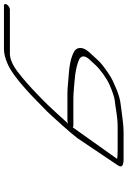

<svg xmlns="http://www.w3.org/2000/svg" viewBox="143 -831 645 971"><g transform="rotate(-90 465.5 -345.5)"><path d="M306.9 -300C309.3 -298 312.3 -297 315.9 -297H441.9C453.9 -297 467.1 -297 479.7 -296C550.6 -290 601.6 -289 652.2 -267C671.5 -255 670.5 -237 647.9 -213C642.5 -208 634.8 -199 624.7 -188C600.4 -161 554.4 -128 522.2 -114C485.1 -98 460 -90 444.4 -88C395.9 -83 364.7 -73 307.1 -73H194.2C170.2 -73 154.7 -74 147.7 -76ZM927.9 -633C932.8 -641 931.3 -648 923.3 -648H703.4C680.6 -648 656.6 -642 629.1 -630C587.9 -613 525.9 -565 443.8 -485L407 -449C393.9 -437 381.4 -424 367.7 -409C328.5 -365 286.9 -321 251.9 -276L114.2 -71C101.8 -52 113.4 -43 146.4 -43H284.6C319.4 -43 368.5 -51 403.3 -55C449.5 -60 476.4 -67 540.9 -97C562.4 -107 591.7 -126 628 -155C636.9 -162 656.6 -183 688 -218C719.5 -253 710.9 -283 688.6 -294C660.2 -309 623 -317 577.9 -320L504.7 -326C490.9 -327 477.7 -327 465.7 -327H339.7C336.1 -327 331.9 -326 325.9 -324C340.8 -339 349.7 -350 366.3 -368C388.3 -391 414.4 -421 437 -443L473.9 -479C513.2 -517 547.7 -547 574.5 -568C614.4 -601 649.6 -618 679.6 -618H903.5C911.5 -618 922.9 -625 927.9 -633Z"/></g></svg>

Font: MewTooHand
Style: UltimateItaWide
Weight: 400
Designer: Mew Too, Robert Jablonski
Version: Version 0.77